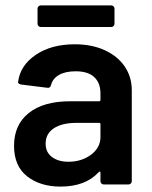

<svg xmlns="http://www.w3.org/2000/svg" viewBox="-20 -683 562 711"><path d="M468 -349V-12Q468 -7 464.5 -3.5Q461 0 456 0H364Q359 0 355.5 -3.5Q352 -7 352 -12V-44Q352 -47 350 -47.5Q348 -48 346 -46Q297 8 204 8Q129 8 80.5 -30Q32 -68 32 -143Q32 -221 86.5 -264.5Q141 -308 240 -308H347Q352 -308 352 -313V-337Q352 -376 329 -397.5Q306 -419 260 -419Q222 -419 198.5 -405.5Q175 -392 169 -368Q166 -356 155 -358L58 -370Q53 -371 49.5 -373.5Q46 -376 47 -380Q55 -441 112.5 -480Q170 -519 257 -519Q320 -519 368 -497Q416 -475 442 -436.5Q468 -398 468 -349ZM352 -176V-223Q352 -228 347 -228H263Q210 -228 179.5 -208Q149 -188 149 -151Q149 -119 172.5 -101.5Q196 -84 233 -84Q282 -84 317 -110Q352 -136 352 -176ZM119 -595V-651Q119 -656 122.5 -659.5Q126 -663 131 -663H392Q397 -663 400.5 -659.5Q404 -656 404 -651V-595Q404 -590 400.5 -586.5Q397 -583 392 -583H131Q126 -583 122.5 -586.5Q119 -590 119 -595Z"/></svg>

Font: Amber EN SemiBold
Style: Regular
Weight: 600
Designer: Jeremy Tribby
Foundry: Tribby Type
Version: Version 1.408 November 24, 2021